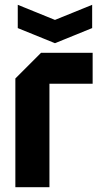

<svg xmlns="http://www.w3.org/2000/svg" viewBox="-20 -780 422 800"><path d="M44 0V-453L151 -560H366V-431H186V0ZM364 -760V-663L209 -600L54 -663V-760L209 -697Z"/></svg>

Font: Tektur SemiCondensed SemiBold
Style: Regular
Weight: 600
Width: 4
Designer: Adam Jagosz
Foundry: Adam Jagosz
Version: Version 1.005;gftools[0.9.30]